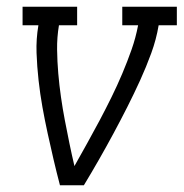

<svg xmlns="http://www.w3.org/2000/svg" viewBox="-20 -550 545 570"><path d="M158 0Q148 -38 139 -76.5Q130 -115 121.5 -154Q113 -193 106 -232Q99 -271 94.5 -311.5Q90 -352 88.5 -393Q87 -434 94 -475H47V-530H209V-475H155Q149 -439 149.5 -403Q150 -367 153 -332Q156 -297 161 -262Q166 -227 172.5 -193Q179 -159 186 -125Q193 -91 201 -57Q220 -91 239 -125Q258 -159 276 -193Q294 -227 311 -261.5Q328 -296 343 -331.5Q358 -367 370.5 -402.5Q383 -438 390 -475H343V-530H505V-475H451Q444 -433 429 -392Q414 -351 396 -311.5Q378 -272 358 -232.5Q338 -193 317 -154Q296 -115 274 -76.5Q252 -38 229 0Z"/></svg>

Font: Iosevka Curly Slab LtObl
Style: Regular
Weight: 300
Italic angle: -9°
Monospace: yes
Designer: Belleve Invis
Foundry: Belleve Invis
Version: Version 11.0.0; ttfautohint (v1.8.3)